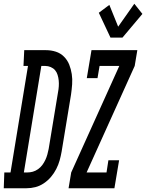

<svg xmlns="http://www.w3.org/2000/svg" viewBox="-84 -1002 778 1022"><path d="M-64 0 -61 -84H-28L65 -651H41L45 -735H161Q188 -735 213 -727Q238 -719 256.5 -700.5Q275 -682 284.5 -658Q294 -634 298 -607.5Q302 -581 300 -553.5Q298 -526 294 -498L244 -195Q240 -172 233.5 -148.5Q227 -125 215.5 -102.5Q204 -80 187.5 -60.5Q171 -41 149.5 -26.5Q128 -12 104.5 -6Q81 0 57 0ZM43 -84H61Q76 -84 90.5 -88Q105 -92 118.5 -101.5Q132 -111 141.5 -124Q151 -137 157.5 -151Q164 -165 168 -179.5Q172 -194 175 -209L225 -512Q228 -527 229 -543Q230 -559 228.5 -574Q227 -589 222.5 -603.5Q218 -618 209 -628.5Q200 -639 186 -645Q172 -651 157 -651H136ZM504 -802 442 -934 498 -976 545 -860 631 -982 674 -928 568 -802ZM281 0 295 -84 551 -651H446L435 -586H378L403 -735H647L633 -651L377 -84H483L493 -149H550L525 0Z"/></svg>

Font: Iosevka Slab Medium Extended
Style: Italic
Weight: 500
Width: 7
Italic angle: -9°
Monospace: yes
Designer: Belleve Invis
Foundry: Belleve Invis
Version: Version 11.1.0; ttfautohint (v1.8.3)